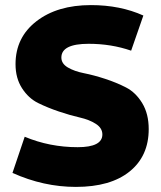

<svg xmlns="http://www.w3.org/2000/svg" viewBox="-20 -724 633 754"><path d="M278 10Q151 10 29 -45L77 -187Q175 -146 285 -146Q382 -146 382 -196Q382 -221 356.5 -237.5Q331 -254 293.5 -262.5Q256 -271 211.5 -286Q167 -301 129.5 -319.5Q92 -338 66.5 -377.5Q41 -417 41 -472Q41 -577 123 -640.5Q205 -704 337 -704Q452 -704 543 -663L495 -525Q417 -552 328 -552Q221 -552 221 -498Q221 -474 246.5 -459Q272 -444 310 -436.5Q348 -429 392.5 -414.5Q437 -400 475 -380.5Q513 -361 538.5 -319Q564 -277 564 -217Q564 -111 489 -50.5Q414 10 278 10Z"/></svg>

Font: Cantarell Extra Bold
Style: Regular
Weight: 800
Designer: Dave Crossland, Nikolaus Waxweiler, Florian Fecher, Jacques Le Bailly, Eben Sorkin, Alexei Vanyashin, Alexios Zavras, Em
Version: Version 0.303